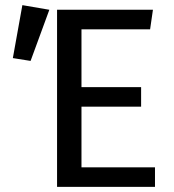

<svg xmlns="http://www.w3.org/2000/svg" viewBox="-20 -727 677 747"><path d="M67 -707 172 -689 99 -490 30 -501ZM575 -689 564 -613H297V-388H529V-312H297V-76H583V0H202V-689Z"/></svg>

Font: Fira Sans
Style: Regular
Weight: 400
Designer: Carrois Corporate & Edenspiekermann AG
Foundry: Carrois Corporate GbR & Edenspiekermann AG
Version: Version 4.106;PS 004.106;hotconv 1.0.70;makeotf.lib2.5.58329